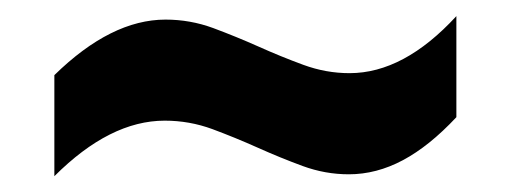

<svg xmlns="http://www.w3.org/2000/svg" viewBox="-20 -411 646 243"><path d="M557.6 -262.7Q523.4 -226.1 490 -208.3Q456.5 -190.4 421.4 -190.4Q391.6 -190.4 363 -200.9Q334.5 -211.4 306.2 -224.1Q277.8 -236.8 248.8 -247.6Q219.7 -258.3 188.5 -258.3Q119.1 -258.3 48.8 -188V-315.9Q120.6 -386.2 189.5 -386.2Q220.7 -386.2 249.8 -375.5Q278.8 -364.7 307.1 -352.1Q335.4 -339.4 364 -328.9Q392.6 -318.4 422.4 -318.4Q491.2 -318.4 557.6 -390.6Z"/></svg>

Font: Kumbh Sans Black
Style: Regular
Weight: 900
Version: Version 1.005